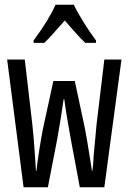

<svg xmlns="http://www.w3.org/2000/svg" viewBox="-20 -786 540 806"><path d="M10 -536H84L116 -261Q121 -221 128 -114L131 -69H133Q136 -100 145 -157Q154 -214 160 -244L204 -446H294L337 -244Q345 -203 362 -95Q361 -102 366 -69H368Q371 -88 374 -143Q377 -169 379.5 -199.5Q382 -230 385 -261L418 -536H490L418 0H315L277 -203Q256 -319 250 -369H247Q237 -295 220 -201L181 0H79ZM121 -616Q186 -704 213 -766H290Q305 -734 331 -692.5Q357 -651 383 -616V-606H338Q311 -631 252 -700L237 -683Q190 -629 166 -606H121Z"/></svg>

Font: Noto Sans Mono UI Cond
Style: Regular
Weight: 400
Width: 3
Monospace: yes
Designer: Monotype Design team
Foundry: Monotype Imaging Inc.
Version: Version 1.000